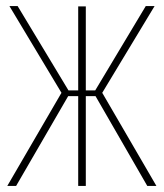

<svg xmlns="http://www.w3.org/2000/svg" viewBox="-20 -611 538 631"><path d="M4 0 182 -306 11 -591H38L205 -314H237V-590H262V-314H293L459 -591H488L316 -306L494 0H464L294 -295H262V0H237V-295H204L33 0Z"/></svg>

Font: Alumni Sans SC Thin
Style: Regular
Weight: 100
Designer: Robert E. Leuschke
Foundry: Robert E. Leuschke
Version: Version 1.018